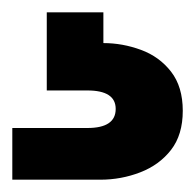

<svg xmlns="http://www.w3.org/2000/svg" viewBox="-20 -27 317 312"><path d="M0 265V181H122Q168 181 168 150Q168 120 122 120H56V-7H148V43Q179 43 209 54Q239 65 258 89.5Q277 114 277 153Q277 192 258 216.5Q239 241 208 253Q177 265 143 265Z"/></svg>

Font: DM Sans Black
Style: Regular
Weight: 900
Designer: Colophon Foundry, Jonny Pinhorn
Foundry: Colophon Foundry
Version: Version 4.004; ttfautohint (v1.8.4.7-5d5b)